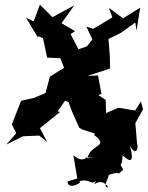

<svg xmlns="http://www.w3.org/2000/svg" viewBox="-20 -583 636 827"><path d="M318 -371 284 -436 303 -449 245 -483 300 -560 206 -509 152 -563 125 -491 92 -507 143 -422 144 -427 165 -419 183 -335 240 -332 256 -291 195 -253 176 -182 125 -161 71 -149 31 -47 50 -9 7 40 79 4 149 1 183 28 152 -31 239 -101 228 -103 260 -149 275 -143 289 -106 321 -33 335 -25 428 5 465 -23 477 29 473 -14 438 -67 435 -153 404 -173 417 -179 402 -258 357 -256 454 -288 453 -344 447 -415 500 -441 563 -486 568 -451 584 -550 510 -504 449 -549 464 -508 382 -459 352 -468 378 -413 354 -383ZM347 98C369 74 343 131 296 85L313 186L271 198C270 243 352 194 317 199C369 182 372 219 395 194C368 239 409 168 447 224C424 224 438 206 449 170C526 145 461 189 511 148C489 108 506 147 508 86C540 116 561 121 539 43C562 89 579 63 570 32L563 -53L596 -112L587 -146L562 -107L490 -119L430 -93L392 -47L417 -45L385 -2C453 50 373 37 357 95H388Z"/></svg>

Font: Asimov Aggro
Style: It
Weight: 500
Designer: Google
Version: Version 2.000980; 2014